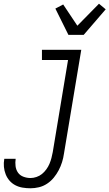

<svg xmlns="http://www.w3.org/2000/svg" viewBox="-62 -787 587 1030"><path d="M102 223Q80 223 59 219.5Q38 216 20 206.5Q2 197 -11 182Q-24 167 -31.5 148Q-39 129 -41 108Q-43 87 -39 65H22Q19 85 21.5 104.5Q24 124 34.5 139Q45 154 63.5 161Q82 168 102 168Q117 168 133.5 162.5Q150 157 163 146.5Q176 136 186.5 121.5Q197 107 203.5 91.5Q210 76 214 60.5Q218 45 221 29L303 -465H163V-520H374L281 38Q278 60 271 82.5Q264 105 253 126Q242 147 226.5 166Q211 185 190.5 198.5Q170 212 147 217.5Q124 223 102 223ZM305 -600 235 -741 277 -763 353 -649 469 -767 505 -737 387 -600Z"/></svg>

Font: Iosevka Curly Slab Light
Style: Italic
Weight: 300
Italic angle: -9°
Monospace: yes
Designer: Belleve Invis
Foundry: Belleve Invis
Version: Version 22.1.2; ttfautohint (v1.8.4)